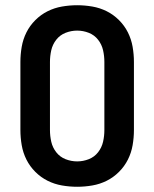

<svg xmlns="http://www.w3.org/2000/svg" viewBox="-20 -702 590 734"><path d="M275 12Q246 12 217 7Q188 2 162 -11Q136 -24 115 -45Q94 -66 81 -92Q68 -118 63 -147Q58 -176 58 -205V-465Q58 -494 63 -523Q68 -552 81 -578Q94 -604 115 -625Q136 -646 162 -659Q188 -672 217 -677Q246 -682 275 -682Q304 -682 333 -677Q362 -672 388 -659Q414 -646 435 -625Q456 -604 469 -578Q482 -552 487 -523Q492 -494 492 -465V-205Q492 -176 487 -147Q482 -118 469 -92Q456 -66 435 -45Q414 -24 388 -11Q362 2 333 7Q304 12 275 12ZM275 -85Q298 -85 319.5 -93.5Q341 -102 355 -120Q369 -138 374 -160Q379 -182 379 -205V-465Q379 -488 374 -510Q369 -532 355 -550Q341 -568 319.5 -576.5Q298 -585 275 -585Q252 -585 230.5 -576.5Q209 -568 195 -550Q181 -532 176 -510Q171 -488 171 -465V-205Q171 -182 176 -160Q181 -138 195 -120Q209 -102 230.5 -93.5Q252 -85 275 -85Z"/></svg>

Font: Lode Term
Style: Bold
Weight: 700
Monospace: yes
Designer: Belleve Invis
Foundry: Belleve Invis
Version: Version 29.2.0